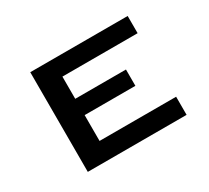

<svg xmlns="http://www.w3.org/2000/svg" viewBox="-111 -716 974 896"><g transform="rotate(-30 376.0 -268.5)"><path d="M664.1 0H131.8V-537.1H656.7V-444.3H251.5V-324.7H524.9V-236.8H251.5V-97.7H664.1Z"/></g></svg>

Font: Squarish Sans CT
Style: Regular
Weight: 400
Version: Version 0.9